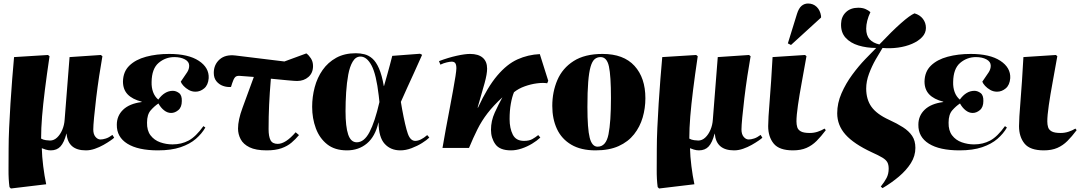

<svg xmlns="http://www.w3.org/2000/svg" viewBox="-20 -842 6179 1093"><path d="M42 231 34 223Q28 180 28.5 122.5Q29 65 29 5Q29 -47 32 -113.5Q35 -180 39.5 -252Q44 -324 49.5 -392.5Q55 -461 60 -517L253 -529L262 -522Q246 -414 235.5 -330Q225 -246 219.5 -179Q214 -112 214 -53Q226 -46 241.5 -44Q257 -42 265 -42Q287 -42 305 -59Q323 -76 334.5 -103Q346 -130 348 -161L376 -517L554 -529L563 -522Q554 -472 544.5 -409Q535 -346 527.5 -284Q520 -222 515.5 -173.5Q511 -125 511 -105Q511 -78 523.5 -63Q536 -48 552 -48Q565 -48 582.5 -53.5Q600 -59 620 -74L630 -58Q625 -53 608.5 -41.5Q592 -30 569 -17Q546 -4 520 5Q494 14 469 14Q367 14 359 -81H358Q345 -31 324.5 -8.5Q304 14 269 14Q255 14 240 9.5Q225 5 219 2H218Q219 48 226 104Q233 160 243 207Z M879 14Q766 14 705 -24Q644 -62 645 -132Q645 -183 681 -217.5Q717 -252 786 -261L787 -263Q733 -277 706.5 -305Q680 -333 680 -378Q681 -434 716.5 -468.5Q752 -503 811.5 -519Q871 -535 943 -535Q1052 -535 1111.5 -496Q1171 -457 1168 -397Q1165 -358 1142.5 -339Q1120 -320 1093 -320Q1072 -320 1054.5 -330Q1037 -340 1025 -353Q1013 -366 1009 -377Q1035 -414 1046 -431.5Q1057 -449 1057 -468Q1057 -491 1032.5 -504Q1008 -517 973 -517Q922 -517 883 -484Q844 -451 843 -375Q842 -344 851.5 -318Q861 -292 881 -275Q917 -325 964 -325Q982 -325 999 -312.5Q1016 -300 1015 -267Q1015 -232 995.5 -215.5Q976 -199 954 -199Q933 -199 914 -214Q895 -229 882 -253Q859 -238 838 -214Q817 -190 817 -144Q816 -99 837 -71.5Q858 -44 892 -32Q926 -20 962 -20Q1013 -20 1054 -42Q1095 -64 1138 -124L1149 -116Q1129 -81 1095 -51.5Q1061 -22 1008 -4Q955 14 879 14Z M1498 14Q1436 14 1400.5 -3.5Q1365 -21 1350 -49.5Q1335 -78 1335 -110Q1335 -159 1360.5 -228Q1386 -297 1425 -404Q1405 -405 1385.5 -407Q1366 -409 1346 -410Q1326 -412 1317.5 -401.5Q1309 -391 1302 -369L1295 -347Q1272 -345 1249.5 -353Q1227 -361 1212 -379.5Q1197 -398 1197 -427Q1197 -474 1230 -503.5Q1263 -533 1321 -526L1599 -492L1724 -538Q1738 -528 1750 -509.5Q1762 -491 1762 -466Q1762 -427 1736 -404Q1710 -381 1671 -381Q1658 -381 1615.5 -385Q1573 -389 1522 -394Q1515 -311 1512 -245Q1509 -179 1509 -107Q1509 -65 1520 -44Q1531 -23 1561 -23Q1606 -23 1663 -89L1682 -73Q1663 -50 1639.5 -30Q1616 -10 1582 2Q1548 14 1498 14Z M1955 14Q1886 14 1842.5 -20.5Q1799 -55 1778 -111.5Q1757 -168 1757 -234Q1757 -291 1771.5 -345.5Q1786 -400 1816.5 -443.5Q1847 -487 1894 -513Q1941 -539 2006 -539Q2031 -539 2055 -533Q2079 -527 2100 -508.5Q2121 -490 2137.5 -452.5Q2154 -415 2165 -352H2166Q2177 -391 2185 -419Q2193 -447 2199.5 -472Q2206 -497 2213 -524L2371 -536L2383 -530Q2357 -471 2336.5 -426.5Q2316 -382 2298.5 -343.5Q2281 -305 2262 -262L2269 -221Q2287 -123 2301.5 -81.5Q2316 -40 2344 -40Q2374 -40 2412 -73L2424 -59Q2410 -45 2383 -28Q2356 -11 2323 1.5Q2290 14 2259 14Q2204 14 2170 -23Q2136 -60 2135 -144H2134Q2116 -65 2069 -25.5Q2022 14 1955 14ZM2011 -32Q2053 -32 2083.5 -90Q2114 -148 2140 -261L2136 -298Q2122 -419 2095 -469.5Q2068 -520 2032 -520Q2005 -520 1988 -491.5Q1971 -463 1962.5 -417Q1954 -371 1950.5 -316.5Q1947 -262 1947 -209Q1947 -121 1962 -76.5Q1977 -32 2011 -32Z M2889 14Q2825 14 2800 -21Q2775 -56 2775 -103Q2775 -154 2796.5 -201Q2818 -248 2840 -288Q2789 -241 2755.5 -197.5Q2722 -154 2698 -106Q2674 -58 2650 0H2499Q2507 -50 2518 -107.5Q2529 -165 2539.5 -221.5Q2550 -278 2559 -326.5Q2568 -375 2573 -408.5Q2578 -442 2578 -453Q2578 -473 2572 -482Q2566 -491 2551 -491Q2542 -491 2524 -487Q2506 -483 2487 -474L2479 -494Q2532 -514 2579.5 -524.5Q2627 -535 2656 -535Q2703 -535 2728 -513.5Q2753 -492 2753 -451Q2753 -421 2739 -370Q2725 -319 2699 -230L2701 -229Q2755 -346 2810.5 -411.5Q2866 -477 2926 -504Q2986 -531 3053 -534L3101 -382L3095 -368Q3071 -372 3036.5 -367.5Q3002 -363 2967 -350.5Q2932 -338 2906 -317Q2895 -291 2888 -251.5Q2881 -212 2881 -164Q2881 -112 2899 -76Q2917 -40 2963 -40Q2992 -40 3010 -50Q3028 -60 3044 -73L3056 -59Q3037 -41 3009 -24Q2981 -7 2949.5 3.5Q2918 14 2889 14Z M3370 14Q3287 14 3232 -18.5Q3177 -51 3150.5 -108Q3124 -165 3124 -239Q3124 -319 3153 -386.5Q3182 -454 3245.5 -494.5Q3309 -535 3410 -535Q3530 -535 3592 -467Q3654 -399 3654 -283Q3654 -226 3638.5 -173Q3623 -120 3589.5 -77.5Q3556 -35 3502 -10.5Q3448 14 3370 14ZM3382 -7Q3430 -7 3444 -77.5Q3458 -148 3458 -284Q3458 -410 3446.5 -463.5Q3435 -517 3399 -517Q3379 -517 3365 -505Q3351 -493 3342 -462Q3333 -431 3328.5 -375.5Q3324 -320 3324 -233Q3324 -109 3337 -58Q3350 -7 3382 -7Z M3732 231 3724 223Q3718 180 3718.5 122.5Q3719 65 3719 5Q3719 -47 3722 -113.5Q3725 -180 3729.5 -252Q3734 -324 3739.5 -392.5Q3745 -461 3750 -517L3943 -529L3952 -522Q3936 -414 3925.5 -330Q3915 -246 3909.5 -179Q3904 -112 3904 -53Q3916 -46 3931.5 -44Q3947 -42 3955 -42Q3977 -42 3995 -59Q4013 -76 4024.5 -103Q4036 -130 4038 -161L4066 -517L4244 -529L4253 -522Q4244 -472 4234.5 -409Q4225 -346 4217.5 -284Q4210 -222 4205.5 -173.5Q4201 -125 4201 -105Q4201 -78 4213.5 -63Q4226 -48 4242 -48Q4255 -48 4272.5 -53.5Q4290 -59 4310 -74L4320 -58Q4315 -53 4298.5 -41.5Q4282 -30 4259 -17Q4236 -4 4210 5Q4184 14 4159 14Q4057 14 4049 -81H4048Q4035 -31 4014.5 -8.5Q3994 14 3959 14Q3945 14 3930 9.5Q3915 5 3909 2H3908Q3909 48 3916 104Q3923 160 3933 207Z M4494 14Q4416 14 4384.5 -24.5Q4353 -63 4353 -124Q4353 -165 4361.5 -268Q4370 -371 4378 -517L4563 -529L4571 -522Q4558 -448 4544.5 -375Q4531 -302 4522.5 -243Q4514 -184 4514 -151Q4514 -133 4518.5 -118Q4523 -103 4539 -94Q4555 -85 4590 -85Q4613 -85 4634.5 -92Q4656 -99 4674 -110L4681 -101Q4654 -65 4628.5 -39.5Q4603 -14 4571 0Q4539 14 4494 14ZM4483 -586 4465 -595 4517 -763Q4527 -795 4543 -808.5Q4559 -822 4580 -822Q4609 -822 4629 -803Q4649 -784 4654 -751V-742Z M5004 229 4994 220Q5015 194 5027 171Q5039 148 5039 118Q5039 96 5031.5 82Q5024 68 5003.5 55.5Q4983 43 4943 25Q4840 -23 4793 -76Q4746 -129 4746 -197Q4746 -255 4770.5 -311Q4795 -367 4831.5 -416.5Q4868 -466 4905.5 -505Q4943 -544 4968 -569Q4914 -569 4867.5 -583Q4821 -597 4793.5 -627.5Q4766 -658 4768 -707Q4769 -747 4795.5 -772.5Q4822 -798 4866 -798Q4890 -798 4907 -790.5Q4924 -783 4935 -773Q4923 -748 4917 -724Q4911 -700 4911 -679Q4911 -640 4930.5 -618.5Q4950 -597 4986 -589Q5058 -665 5109 -710Q5160 -755 5186 -766Q5217 -757 5234 -734.5Q5251 -712 5251 -683Q5251 -654 5229.5 -631Q5208 -608 5172 -592.5Q5136 -577 5092 -571Q5048 -565 5004 -569Q4987 -542 4965 -503.5Q4943 -465 4927 -422Q4911 -379 4911 -338Q4911 -276 4941 -234Q4971 -192 5041 -160Q5087 -139 5120.5 -117.5Q5154 -96 5172.5 -68.5Q5191 -41 5191 0Q5191 46 5165.5 86.5Q5140 127 5097.5 163Q5055 199 5004 229Z M5442 14Q5329 14 5268 -24Q5207 -62 5208 -132Q5208 -183 5244 -217.5Q5280 -252 5349 -261L5350 -263Q5296 -277 5269.5 -305Q5243 -333 5243 -378Q5244 -434 5279.5 -468.5Q5315 -503 5374.5 -519Q5434 -535 5506 -535Q5615 -535 5674.5 -496Q5734 -457 5731 -397Q5728 -358 5705.5 -339Q5683 -320 5656 -320Q5635 -320 5617.5 -330Q5600 -340 5588 -353Q5576 -366 5572 -377Q5598 -414 5609 -431.5Q5620 -449 5620 -468Q5620 -491 5595.5 -504Q5571 -517 5536 -517Q5485 -517 5446 -484Q5407 -451 5406 -375Q5405 -344 5414.5 -318Q5424 -292 5444 -275Q5480 -325 5527 -325Q5545 -325 5562 -312.5Q5579 -300 5578 -267Q5578 -232 5558.5 -215.5Q5539 -199 5517 -199Q5496 -199 5477 -214Q5458 -229 5445 -253Q5422 -238 5401 -214Q5380 -190 5380 -144Q5379 -99 5400 -71.5Q5421 -44 5455 -32Q5489 -20 5525 -20Q5576 -20 5617 -42Q5658 -64 5701 -124L5712 -116Q5692 -81 5658 -51.5Q5624 -22 5571 -4Q5518 14 5442 14Z M5922 14Q5844 14 5812.5 -24.5Q5781 -63 5781 -124Q5781 -165 5789.5 -268Q5798 -371 5806 -517L5991 -529L5999 -522Q5986 -448 5972.5 -375Q5959 -302 5950.5 -243Q5942 -184 5942 -151Q5942 -133 5946.5 -118Q5951 -103 5967 -94Q5983 -85 6018 -85Q6041 -85 6062.5 -92Q6084 -99 6102 -110L6109 -101Q6082 -65 6056.5 -39.5Q6031 -14 5999 0Q5967 14 5922 14Z"/></svg>

Font: Literata 72pt ExtraBold
Style: Italic
Weight: 800
Italic angle: -2°
Designer: Latin by Veronika Burian and Jose Scaglione. Greek by Irene Vlachou. Cyrillic by Vera Evstafieva
Foundry: TypeTogether
Version: Version 3.002